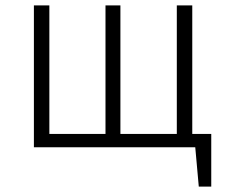

<svg xmlns="http://www.w3.org/2000/svg" viewBox="-20 -543 836 708"><path d="M759 -49V145H713L700 0H105V-523H162V-49H369V-523H424V-49H632V-523H689V-49Z"/></svg>

Font: Fira Sans Light
Style: Regular
Weight: 300
Designer: bBox Type GmbH & Carrois Corporate GbR & Edenspiekermann AG
Foundry: bBox Type GmbH & Carrois Corporate GbR & Edenspiekermann AG
Version: Version 4.301